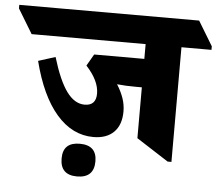

<svg xmlns="http://www.w3.org/2000/svg" viewBox="-126 -685 973 854"><g transform="rotate(5 360.5 -258.0)"><path d="M305 -70Q211 -70 140.5 -151Q70 -232 31 -386L107 -410Q138 -307 173.5 -258.5Q209 -210 254 -210Q305 -210 305 -264Q305 -321 247 -384L277 -436H501V-502H-8L-74 -611V-627H729L795 -518V-502H661V10H644L501 -82V-309H476Q452 -309 430 -310Q408 -311 390 -313Q409 -283 419 -254Q429 -225 429 -195Q429 -135 396.5 -102.5Q364 -70 305 -70ZM248 111Q173 111 173 37Q173 -35 248 -35Q324 -35 324 37Q324 111 248 111Z"/></g></svg>

Font: Noto Serif Devanagari Black
Style: Regular
Weight: 900
Designer: Universal Thirst, Indian Type Foundry and the Monotype Design Team
Foundry: Monotype Imaging Inc.
Version: Version 2.004; ttfautohint (v1.8.4.7-5d5b)